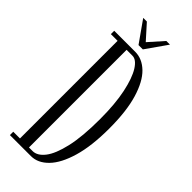

<svg xmlns="http://www.w3.org/2000/svg" viewBox="-271 -875 911 911"><g transform="rotate(45 184.0 -420.0)"><path d="M27 0V-22.5H72V-677.5H27V-700H168Q215 -700 253.8 -662.5Q292.5 -625 315.5 -548.5Q338.5 -472 338.5 -355.5Q338.5 -238 315.2 -158.8Q292 -79.5 253.2 -39.8Q214.5 0 168 0ZM132.5 -22.5H157Q188 -22.5 215 -57Q242 -91.5 259 -165Q276 -238.5 276 -355.5Q276 -458 260.8 -530Q245.5 -602 221.8 -639.8Q198 -677.5 172 -677.5H132.5ZM156.5 -733.5 81 -840.5H105.5L171 -767.5L236 -840.5H260.5L185.5 -733.5Z"/></g></svg>

Font: Imbue 50pt Light
Style: Regular
Weight: 300
Designer: Tyler Finck
Foundry: Etcetera Type Company
Version: Version 1.102; ttfautohint (v1.8.3)